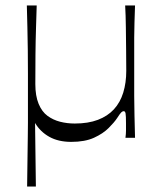

<svg xmlns="http://www.w3.org/2000/svg" viewBox="-20 -503 591 701"><path d="M79 178Q80 111 80.5 67.5Q81 24 81.5 -5Q82 -34 82 -55Q82 -76 82 -98Q82 -120 82 -150Q82 -191 82 -234Q82 -277 81.5 -319.5Q81 -362 80 -403Q79 -444 78 -483H114Q113 -447 111.5 -401.5Q110 -356 109.5 -304Q109 -252 109 -196Q109 -153 121 -124Q133 -95 153.5 -80Q174 -65 199.5 -58.5Q225 -52 253 -52Q302 -52 337.5 -65.5Q373 -79 396 -104Q419 -129 430 -165Q441 -201 441 -244Q441 -276 440.5 -318Q440 -360 439.5 -403.5Q439 -447 437 -483H473Q472 -450 471 -421Q470 -392 470 -366Q470 -340 470 -314.5Q470 -289 470 -265Q470 -241 470 -213Q470 -185 470 -152.5Q470 -120 471 -82Q472 -44 473 0H438Q440 -14 440 -26.5Q440 -39 440 -53Q440 -80 438.5 -88.5Q437 -97 432 -97Q427 -97 422.5 -92.5Q418 -88 407 -71Q397 -56 376.5 -35.5Q356 -15 323 0Q290 15 240 15Q193 15 160 -3.5Q127 -22 108 -54L111 178Z"/></svg>

Font: Ojuju ExtraLight
Style: Regular
Weight: 400
Version: Version 1.000